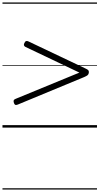

<svg xmlns="http://www.w3.org/2000/svg" viewBox="-20 -1030 803 1550"><path d="M124 -186Q111 -181 104.5 -183Q98 -185 93 -197Q88 -211 90.5 -219Q93 -227 106 -232L621 -444L186 -651Q176 -656 173.5 -664Q171 -672 177 -683Q183 -696 191 -698.5Q199 -701 211 -695L670 -477Q687 -470 693 -462.5Q699 -455 697 -441Q694 -428 686 -422Q678 -416 660 -408ZM0 490H763V500H0ZM0 -20H763V0H0ZM0 -505H763V-500H0ZM0 -1010H763V-1000H0Z"/></svg>

Font: Playwrite ZA Guides
Style: Regular
Weight: 400
Designer: Veronika Burian, José Scaglione
Foundry: TypeTogether
Version: Version 1.003